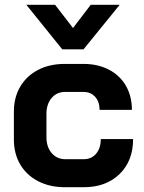

<svg xmlns="http://www.w3.org/2000/svg" viewBox="-20 -774 600 802"><path d="M38 -191V-308Q38 -367 64.5 -412Q91 -457 139 -482Q187 -507 250 -507H329Q389 -507 435 -483Q481 -459 506 -415.5Q531 -372 531 -315H396Q396 -349 377.5 -369.5Q359 -390 329 -390H252Q217 -390 195.5 -364.5Q174 -339 174 -298V-201Q174 -160 196 -134.5Q218 -109 253 -109H330Q362 -109 381.5 -132Q401 -155 401 -193H536Q536 -102 479.5 -47Q423 8 330 8H251Q188 8 139.5 -17Q91 -42 64.5 -87Q38 -132 38 -191ZM90 -754H210L285 -657L359 -754H480L329 -568H240Z"/></svg>

Font: Stavian Bold
Style: Bold
Weight: 700
Version: Version 1.000; ttfautohint (v1.6)